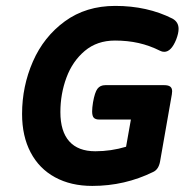

<svg xmlns="http://www.w3.org/2000/svg" viewBox="-20 -610 640 641"><path d="M555.7 -547.9Q576.2 -536.6 576.2 -513.7Q576.2 -499 568.4 -478.5Q551.8 -437 528.3 -437Q521 -437 514.6 -440.4Q479.5 -458 442.9 -466.3Q406.2 -474.6 363.8 -474.6Q304.2 -474.6 263.2 -440.2Q222.2 -405.8 201.9 -351.1Q181.6 -296.4 181.6 -235.8Q181.6 -171.4 211.2 -138.2Q240.7 -105 298.3 -105Q350.6 -105 400.9 -120.1L417 -210.9H311.5Q298.8 -210.9 293.2 -216.8Q287.6 -222.7 287.6 -238.3Q287.6 -250 290.5 -268.1Q296.4 -301.8 305.4 -313.7Q314.5 -325.7 331.5 -325.7H528.3Q542 -325.7 548.3 -320.8Q554.7 -315.9 554.7 -305.2Q554.7 -302.7 553.7 -294.9L514.2 -69.8Q509.3 -44.4 491.7 -36.1Q396.5 10.7 288.1 10.7Q216.8 10.7 163.8 -18.1Q110.8 -46.9 82.3 -101.1Q53.7 -155.3 53.7 -229.5Q53.7 -321.8 89.8 -404.5Q126 -487.3 196.5 -538.8Q267.1 -590.3 364.7 -590.3Q471.7 -590.3 555.7 -547.9Z"/></svg>

Font: Courier Prime Sans
Style: Bold Italic
Weight: 700
Italic angle: -10°
Designer: Alan Dague-Greene
Foundry: Quote-Unquote Apps
Version: Version 3.020